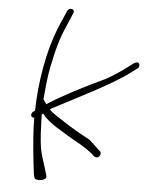

<svg xmlns="http://www.w3.org/2000/svg" viewBox="-59 -790 764 990"><g transform="rotate(5 322.5 -295.0)"><path d="M221 -664C157 -518 132 -345 129 -202L123 -198C105 -187 108 -163 128 -166C129 -151 129 -135 129 -119C132 -44 144 68 152 127L156 141C159 161 221 154 217 130L213 116C210 106 202 76 186 28C172 -20 169 -72 167 -129L165 -186C167 -187 170 -189 172 -191C187 -171 205 -154 244 -128C281 -105 323 -79 376 -50C424 -21 442 -5 446 0C452 6 466 17 479 4C487 -4 487 -16 482 -22L474 -28C470 -33 453 -49 421 -78C367 -106 325 -131 290 -154C252 -179 221 -197 205 -215C207 -217 210 -219 213 -221C330 -283 514 -373 600 -438L635 -464C640 -467 643 -471 644 -476C646 -486 643 -496 633 -496C628 -496 622 -494 617 -491L582 -465C558 -447 526 -424 478 -397C372 -348 265 -292 194 -247C190 -244 187 -242 184 -240C182 -243 180 -245 179 -248L169 -262C168 -263 168 -264 167 -264C168 -274 169 -284 170 -293C174 -346 180 -393 188 -433C207 -525 220 -578 255 -657L282 -721C291 -742 259 -751 249 -728Z"/></g></svg>

Font: Stray Cat
Style: SuExtObl
Weight: 400
Version: Version 1.0